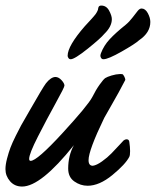

<svg xmlns="http://www.w3.org/2000/svg" viewBox="-20 -664 571 704"><path d="M454.1 -144Q457 -125 457 -109.9Q457 -94.7 454.1 -88.9Q439.9 -61.5 392.1 -22.2Q344.2 17.1 301.3 17.1Q274.9 17.1 252.4 1.2Q230 -14.6 230 -45.9Q230 -93.8 251 -131.8Q129.9 20 61 20Q33.7 20 16.8 0.5Q0 -19 0 -43.9Q0 -60.5 5.9 -82.8Q11.7 -105 18.3 -122.6Q24.9 -140.1 37.8 -166Q50.8 -191.9 57.1 -203.6Q63.5 -215.3 77.4 -239Q91.3 -262.7 91.3 -263.2Q136.7 -342.8 148.4 -358.4Q166.5 -381.3 183.1 -381.8Q194.8 -381.8 205.6 -370.1Q216.3 -358.4 216.3 -350.1Q216.3 -343.8 183.8 -285.2Q151.4 -226.6 119.1 -163.3Q86.9 -100.1 86.9 -81.5Q86.9 -74.2 92.3 -74.2Q115.7 -74.2 209 -175.8Q302.2 -277.3 318.4 -308.1Q331.5 -334.5 345.5 -354Q359.4 -373.5 366.2 -377.9Q373 -382.3 389.2 -387.2Q405.3 -392.1 420.4 -392.6Q425.8 -392.6 428.2 -392.1Q431.6 -391.6 435.5 -383.8Q439.5 -376 439.5 -371.6L439 -370.1Q415 -323.7 390.6 -281.7Q366.2 -239.7 362.3 -231.9Q304.7 -112.8 304.7 -76.7Q304.7 -56.2 320.3 -56.2Q334.5 -58.1 354.2 -72.3Q374 -86.4 388.7 -101.6Q403.3 -116.7 417.7 -132.3Q432.1 -147.9 433.1 -148.9Q439 -153.3 443.8 -153.3Q453.1 -153.3 454.1 -144ZM291 -567.9Q296.4 -573.7 304 -582Q311.5 -590.3 315.2 -594.2Q318.8 -598.1 323.7 -603.8Q328.6 -609.4 330.8 -612.5Q333 -615.7 335.4 -619.9Q337.9 -624 338.9 -627.4Q339.8 -630.9 340.3 -634.8Q341.8 -643.6 351.1 -643.6Q370.1 -643.6 380.1 -625Q390.1 -606.4 390.1 -593.8Q390.1 -566.4 362.3 -539.6Q349.1 -523.4 301.3 -485.1Q253.4 -446.8 239.3 -446.8Q233.9 -446.8 231 -451.2Q228 -455.6 228 -459.5Q228 -495.6 291 -567.9ZM440.4 -572.8Q454.1 -584 466.1 -599.9Q478 -615.7 485.1 -624.3Q492.2 -632.8 499 -632.8Q512.7 -632.8 522 -615.7Q531.2 -598.6 531.2 -583.5Q531.2 -544.4 490.2 -516.6Q476.1 -503.4 426.3 -475.1Q376.5 -446.8 359.4 -446.8Q354 -446.8 351.1 -450.9Q348.1 -455.1 348.1 -459.5Q348.1 -462.9 350.1 -468.8Q360.8 -497.1 382.3 -520.3Q403.8 -543.5 440.4 -572.8Z"/></svg>

Font: Yellowtail
Style: Regular
Weight: 400
Designer: Astigmatic (AOETI)
Foundry: Astigmatic (AOETI)
Version: Version 1.000